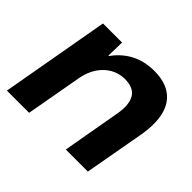

<svg xmlns="http://www.w3.org/2000/svg" viewBox="-123 -667 825 825"><g transform="rotate(45 289.5 -254.0)"><path d="M2 0 90 -496H206L204 -415H207Q238 -459 284 -483.5Q330 -508 391 -508Q453 -508 491.5 -481Q530 -454 543 -403Q556 -352 544 -278L494 0H360L407 -266Q418 -327 399 -360.5Q380 -394 325 -394Q291 -394 261.5 -377.5Q232 -361 211.5 -330.5Q191 -300 183 -257L137 0Z"/></g></svg>

Font: DM Sans 36pt
Style: Bold Italic
Weight: 700
Italic angle: -10°
Designer: Colophon Foundry, Jonny Pinhorn
Foundry: Colophon Foundry
Version: Version 4.004;gftools[0.9.30]